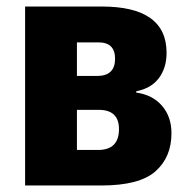

<svg xmlns="http://www.w3.org/2000/svg" viewBox="-20 -569 579 589"><path d="M491 -407Q491 -549 292 -549H57V0H291Q408 0 457 -43.5Q506 -87 506 -160Q506 -211 477 -244.5Q448 -278 398 -285V-289Q444 -298 467.5 -329.5Q491 -361 491 -407ZM333 -389Q333 -336 278 -336H216V-439H282Q333 -439 333 -389ZM345 -173Q345 -109 281 -109H216V-232H283Q345 -232 345 -173Z"/></svg>

Font: Noto Sans Display SemiCondensed Extra
Style: Regular
Weight: 800
Width: 4
Designer: Monotype Design Team
Foundry: Monotype Imaging Inc.
Version: Version 1.900